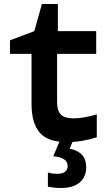

<svg xmlns="http://www.w3.org/2000/svg" viewBox="-20 -702 540 962"><path d="M316 10Q219 10 178.5 -38Q138 -86 138 -182V-432H30V-500L152 -546L190 -682H270V-546H462V-432H266V-192Q266 -145 286 -127Q306 -109 349 -109Q372 -109 401.5 -114Q431 -119 465 -129V-14Q430 -3 392 3.5Q354 10 316 10ZM285 240Q269 240 251 238Q233 236 220 233V162Q232 166 244.5 167.5Q257 169 266 169Q293 169 306 158.5Q319 148 319 130Q319 107 300 95.5Q281 84 247 81L281 0H347L329 43Q412 59 412 136Q412 184 379.5 212Q347 240 285 240Z"/></svg>

Font: Noto Sans Mono ExtraCondensed
Style: Bold
Weight: 700
Width: 2
Designer: Monotype Design Team
Foundry: Monotype Imaging Inc.
Version: Version 2.014